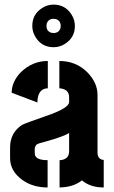

<svg xmlns="http://www.w3.org/2000/svg" viewBox="-20 -825 501 845"><path d="M122.1 -710.9Q122.1 -762.7 166 -790Q188.5 -804.7 215.8 -804.7Q267.6 -804.7 294.9 -760.7Q309.6 -737.3 309.6 -710.9Q309.6 -659.2 265.6 -631.8Q243.2 -617.2 215.8 -617.2Q164.1 -617.2 136.7 -661.1Q122.1 -684.6 122.1 -710.9ZM184.6 -710.9Q184.6 -687.5 206.1 -680.7Q211.9 -679.7 215.8 -679.7Q239.3 -679.7 246.1 -701.2Q247.1 -707 247.1 -710.9Q247.1 -734.4 225.6 -741.2Q219.7 -742.2 215.8 -742.2Q192.4 -742.2 185.5 -720.7Q184.6 -714.8 184.6 -710.9ZM24.4 -128.9Q24.4 -72.3 78.1 -33.2Q124 0 189.5 0V-120.1Q139.6 -120.1 133.8 -143.6Q132.8 -149.4 132.8 -155.3V-168.9Q133.8 -185.5 145.5 -191.4Q150.4 -194.3 181.6 -202.1Q257.8 -223.6 284.2 -239.3V-159.2Q284.2 -129.9 256.8 -122.1Q250 -120.1 242.2 -120.1V0Q302.7 -1 340.8 -31.2Q377 0 436.5 0V-121.1Q410.2 -123 409.2 -152.3V-407.2Q409.2 -460.9 364.3 -506.8Q314.5 -556.6 241.2 -556.6V-436.5Q283.2 -433.6 284.2 -398.4V-376Q284.2 -348.6 179.7 -313.5Q89.8 -282.2 77.1 -275.4Q25.4 -241.2 24.4 -178.7ZM31.2 -417 144.5 -374Q145.5 -435.5 190.4 -436.5V-556.6Q123 -556.6 72.3 -507.8Q32.2 -466.8 31.2 -417Z"/></svg>

Font: Post No Bills Colombo
Style: ExtraBold
Weight: 900
Designer: Kosala Senevirathne, Siva Puranthara, Lasantha Premarathna, Tharique Azeez
Foundry: Mooniak
Version: Version 1.220 ; ttfautohint (v1.5)